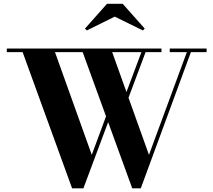

<svg xmlns="http://www.w3.org/2000/svg" viewBox="-20 -1014 1160 1044"><path d="M372 10 103 -730.5H17V-750H858V-730.5H590L790 -172L996 -730.5H903V-750H1103.5V-730.5H1018L745.5 10H699L429.5 -730.5H279L479 -172L569 -415L580.5 -383.5L433.5 10ZM670.5 -460.5 652.5 -473 754 -744 775.5 -741ZM452 -848.5 442 -858.5 562 -993.5H647L767 -858.5L757 -848.5L604 -923.5Z"/></svg>

Font: Bodoni Moda 11pt
Style: Bold
Weight: 700
Designer: Owen Earl
Foundry: indestructible type
Version: Version 2.004